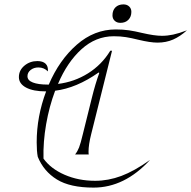

<svg xmlns="http://www.w3.org/2000/svg" viewBox="-20 -844 871 874"><path d="M244 -462Q318 -471 380.5 -510Q443 -549 482 -613H490L395 -233Q383 -185 383 -154Q383 -144 384 -141H322Q333 -155 340 -173Q347 -191 357 -233L398 -398Q414 -463 432 -512L429 -514Q328 -443 231 -431Q204 -359 190 -278.5Q176 -198 178 -122Q211 -76 274 -48.5Q337 -21 413 -21Q473 -21 532 -43Q591 -65 663 -116Q547 10 406 10Q299 10 239 -27Q179 -64 152 -130Q147 -155 147 -196Q147 -314 190 -428H189Q131 -428 98.5 -445.5Q66 -463 66 -493Q66 -524 91 -545Q116 -566 150 -566Q175 -566 187.5 -554Q200 -542 198 -519Q180 -537 155 -537Q134 -537 119.5 -525.5Q105 -514 105 -497Q105 -478 129.5 -468.5Q154 -459 197 -459H202Q250 -571 329.5 -640.5Q409 -710 507 -710Q540 -710 567 -706Q594 -702 627 -694Q683 -681 717 -681Q742 -681 768 -686.5Q794 -692 831 -706Q800 -678 768 -664Q736 -650 697 -650Q664 -650 610 -663Q578 -671 553 -675Q528 -679 498 -679Q416 -679 351 -620Q286 -561 244 -462ZM492 -774Q492 -797 505.5 -810.5Q519 -824 542 -824Q558 -824 568 -814.5Q578 -805 578 -790Q578 -768 564.5 -754Q551 -740 528 -740Q512 -740 502 -749.5Q492 -759 492 -774Z"/></svg>

Font: Srisakdi
Style: Regular
Weight: 400
Designer: Cadson Demak Co.,Ltd.
Foundry: Cadson Demak Co.,Ltd.
Version: Version 1.000